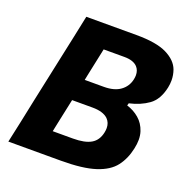

<svg xmlns="http://www.w3.org/2000/svg" viewBox="-127 -832 928 951"><g transform="rotate(20 336.5 -356.5)"><path d="M293.5 0H17Q29.5 -57.5 41 -111Q52 -164.5 66.5 -233L118 -474.5Q132.5 -543 144.5 -598.5Q156 -653.5 168.5 -713H433Q538.5 -713 593 -686Q647.5 -659 663.5 -615.5Q673 -589 673 -561Q673 -542 669 -522.5Q654.5 -455 612.8 -425Q571 -395 512.5 -382L509 -369.5Q545.5 -358.5 573.8 -334.2Q602 -310 614.5 -272Q621 -252 621 -228.5Q621 -207 615.5 -182Q603.5 -124.5 572.2 -83.8Q541 -43 475 -21.5Q409 0 293.5 0ZM304.5 -590.5 289.5 -519.5Q282 -483.5 272.5 -439L268 -416.5H368.5Q423.5 -416.5 455.5 -439.8Q487.5 -463 496 -502.5Q498.5 -514.5 498.5 -524.5Q498.5 -550.5 483 -567.5Q461.5 -590.5 414 -590.5ZM206 -123.5H312Q375 -123.5 407.8 -142.8Q440.5 -162 449.5 -206Q452 -218 452 -229Q452 -257.5 433.5 -276Q407.5 -301 351 -301H243.5L236.5 -268Q227 -224.5 220 -190.5Q213 -156 206 -123.5Z"/></g></svg>

Font: Heraclito
Style: Bold Italic
Weight: 700
Italic angle: -12°
Designer: Kostas Bartsokas (font) & Cristiano Sobral (main changes)
Foundry: Kostas Bartsokas (font) & Cristiano Sobral (main changes)
Version: Version 1.00;July 8, 2020;FontCreator 13.0.0.2655 64-bit